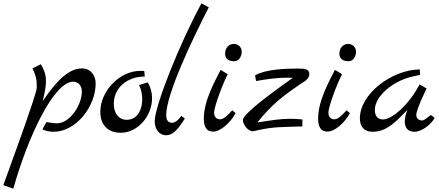

<svg xmlns="http://www.w3.org/2000/svg" viewBox="-98 -792 2639 1154"><path d="M397 -381C340 -381 269 -349 159 -184C178 -268 178 -276 178 -312C178 -345 162 -385 147 -406L97 -381C121 -333 123 -307 123 -265C123 -225 -62 275 -78 321L-18 342C70 29 226 -301 342 -301C372 -301 394 -277 394 -243C394 -157 319 -51 246 -51C226 -51 211 -54 181 -58L157 -15C172 -6 199 0 225 0C357 0 477 -150 477 -291C477 -343 442 -381 397 -381Z M790 -297 738 -281C750 -256 757 -226 757 -196C757 -133 728 -72 663 -72C616 -72 586 -111 586 -168C586 -264 666 -332 772 -332L769 -365C762 -366 753 -366 745 -366C622 -366 505 -246 505 -120C505 -41 550 6 628 6C731 6 816 -96 816 -202C816 -234 808 -267 790 -297Z M992 -96C974 -69 953 -54 936 -54C912 -54 901 -71 901 -101C901 -223 1054 -549 1157 -748L1113 -772C986 -540 832 -157 832 -63C832 -15 860 21 900 21C942 21 972 -15 1013 -79Z M1311 -424C1339 -424 1355 -456 1355 -480C1355 -511 1331 -528 1308 -528C1274 -528 1255 -501 1255 -469C1255 -439 1275 -424 1311 -424ZM1298 -129C1256 -82 1240 -75 1223 -75C1205 -75 1189 -88 1189 -114C1189 -154 1246 -301 1271 -346L1228 -372C1200 -314 1127 -192 1127 -79C1127 -27 1145 -1 1183 -1C1226 -1 1286 -52 1318 -112Z M1720 -74C1693 -77 1670 -78 1647 -78C1589 -78 1537 -70 1449 -56C1540 -171 1618 -225 1702 -283C1731 -303 1761 -315 1761 -347C1761 -377 1735 -380 1689 -380C1617 -380 1495 -375 1435 -339L1441 -305C1510 -317 1566 -325 1625 -325C1637 -325 1649 -325 1662 -324C1452 -176 1362 -97 1362 -71C1362 -41 1395 -3 1420 -3C1426 -3 1439 -7 1459 -11C1554 -31 1597 -28 1719 -32Z M1998 -424C2026 -424 2042 -456 2042 -480C2042 -511 2018 -528 1995 -528C1961 -528 1942 -501 1942 -469C1942 -439 1962 -424 1998 -424ZM1985 -129C1943 -82 1927 -75 1910 -75C1892 -75 1876 -88 1876 -114C1876 -154 1933 -301 1958 -346L1915 -372C1887 -314 1814 -192 1814 -79C1814 -27 1832 -1 1870 -1C1913 -1 1973 -52 2005 -112Z M2491 -101C2461 -78 2451 -68 2439 -68C2416 -68 2404 -84 2404 -101C2404 -135 2466 -260 2466 -260L2424 -285C2365 -170 2262 -74 2203 -74C2175 -74 2155 -92 2155 -131C2155 -215 2265 -307 2385 -333L2427 -342L2425 -375C2253 -372 2065 -225 2065 -81C2065 -30 2092 0 2140 0C2186 0 2235 -13 2313 -93L2350 -131C2341 -107 2335 -83 2335 -62C2335 -27 2350 0 2394 0C2436 0 2496 -45 2514 -84Z"/></svg>

Font: Marck Script
Style: Regular
Weight: 400
Designer: Denis Masharov, Marck Fogel
Foundry: Denis Masharov
Version: Version 1.002